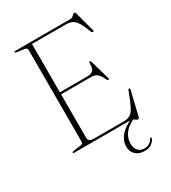

<svg xmlns="http://www.w3.org/2000/svg" viewBox="-219 -830 1016 1142"><g transform="rotate(-30 289.0 -259.0)"><path d="M55 -695Q55 -700 63 -700H438.5Q453.5 -700 462.5 -710.2Q471.5 -720.5 479 -720.5Q485 -720.5 487.5 -711L524 -575Q526.5 -567.5 519.5 -566.5Q512.5 -566 509.5 -573Q491 -621 476 -645.2Q461 -669.5 443.5 -677.8Q426 -686 399 -686H168.5V-354H354.5Q385 -354 397 -367Q409 -380 408.5 -415.5Q408.5 -423.5 413.5 -424.5Q419.5 -427 422 -416.5L460.5 -283Q463 -275 456.5 -274Q451 -273 447.5 -279.5Q430.5 -316 415.2 -328Q400 -340 371.5 -340H168.5V-40.5Q168.5 -14 208.5 -14H408Q436 -14 454 -23.8Q472 -33.5 488.2 -65Q504.5 -96.5 528 -160.5Q530.5 -167.5 535.5 -167.5Q543 -167.5 540.5 -157L501 7.5Q498.5 18 491.5 18Q482.5 18 473 9Q463.5 0 442.5 0H63Q55 0 55 -5Q55 -10 64 -11L114 -18Q133.5 -20 133.5 -35.5V-664.5Q133.5 -680 114 -682L64 -689Q55 -690 55 -695ZM464 -7.5 469.5 1.5Q423 24 401.2 54Q379.5 84 379.5 121.5Q379.5 153 395.5 170Q411.5 187 438.5 187Q456.5 187 472.2 177.8Q488 168.5 495.5 153.5Q499 148.5 502 149Q506.5 149.5 505.5 155.5Q501 171.5 482 186.2Q463 201 433.5 201Q394.5 201 371.5 180Q348.5 159 348.5 123.5Q348.5 85 377.2 50.2Q406 15.5 464 -7.5Z"/></g></svg>

Font: Fraunces 72pt S000 Thin
Style: Regular
Weight: 100
Version: Version 1.000; ttfautohint (v1.8.3)